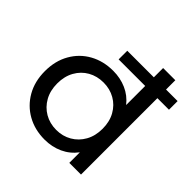

<svg xmlns="http://www.w3.org/2000/svg" viewBox="-193 -902 1068 1068"><g transform="rotate(45 341.0 -368.0)"><path d="M310 6Q233 6 172.5 -28Q112 -62 77 -123Q42 -184 42 -265Q42 -346 77 -407Q112 -468 172.5 -501.5Q233 -535 310 -535Q366 -535 414 -514Q462 -493 495 -451V-742H591V0H499V-83Q466 -39 417 -16.5Q368 6 310 6ZM318 -78Q368 -78 408.5 -101.5Q449 -125 472.5 -167Q496 -209 496 -265Q496 -321 472.5 -363Q449 -405 408.5 -428Q368 -451 318 -451Q267 -451 226.5 -428Q186 -405 162.5 -363Q139 -321 139 -265Q139 -209 162.5 -167Q186 -125 226.5 -101.5Q267 -78 318 -78ZM286 -601V-669H682V-601Z"/></g></svg>

Font: Montserrat Medium
Style: Regular
Weight: 500
Designer: Julieta Ulanovsky
Foundry: Julieta Ulanovsky
Version: Version 9.000; ttfautohint (v1.8.4.7-5d5b)